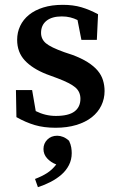

<svg xmlns="http://www.w3.org/2000/svg" viewBox="-20 -514 490 795"><path d="M279 -287Q317 -273 343 -256.5Q369 -240 384.5 -221.5Q400 -203 406.5 -181.5Q413 -160 413 -137Q413 -105 399.5 -77Q386 -49 360 -28.5Q334 -8 296 3.5Q258 15 210 15Q162 15 124.5 4Q87 -7 48 -29L46 -141H113L128 -54Q168 -34 211 -34Q264 -34 288.5 -52.5Q313 -71 313 -105Q313 -134 292 -152Q271 -170 218 -190L172 -207Q114 -230 82.5 -264Q51 -298 51 -349Q51 -380 63.5 -406.5Q76 -433 100 -452.5Q124 -472 159 -483Q194 -494 240 -494Q283 -494 317 -484Q351 -474 386 -455L381 -349H317L301 -431Q287 -438 271 -442Q255 -446 236 -446Q195 -446 172.5 -428Q150 -410 150 -378Q150 -352 170 -335Q190 -318 246 -298ZM125 227Q154 216 175 202.5Q196 189 213 167Q190 158 175 141.5Q160 125 160 103Q160 80 176 64Q192 48 217 48Q229 48 241.5 53Q254 58 266 69Q273 84 275 96.5Q277 109 277 120Q277 147 265.5 169.5Q254 192 234.5 209Q215 226 190 239Q165 252 137 261Z"/></svg>

Font: Source Serif Pro Semibold
Style: Regular
Weight: 600
Designer: Frank Grießhammer
Foundry: Adobe Systems Incorporated
Version: Version 1.014;PS Version 1.0;hotconv 1.0.73;makeotf.lib2.5.5